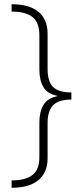

<svg xmlns="http://www.w3.org/2000/svg" viewBox="-20 -734 386 912"><path d="M35 123Q102 123 134.5 97Q167 71 167 14V-152Q167 -203 186.5 -235.5Q206 -268 252 -277V-279Q205 -288 186 -320.5Q167 -353 167 -404V-568Q167 -626 135 -652.5Q103 -679 35 -679V-714Q119 -714 162.5 -678Q206 -642 206 -574V-408Q206 -346 232.5 -320.5Q259 -295 319 -295V-261Q259 -261 232.5 -234.5Q206 -208 206 -148V18Q206 86 162 122Q118 158 35 158Z"/></svg>

Font: Noto Sans Arabic UI XLt
Style: Regular
Weight: 200
Designer: Monotype Design Team, Nadine Chahine and Nizar Qandah
Foundry: Monotype Imaging Inc.
Version: Version 2.010; ttfautohint (v1.8.4.7-5d5b)